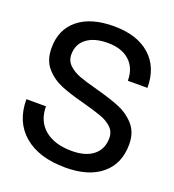

<svg xmlns="http://www.w3.org/2000/svg" viewBox="-134 -831 862 949"><g transform="rotate(20 297.0 -356.5)"><path d="M563 -496H460Q460 -563 418.5 -600.5Q377 -638 304 -638Q233 -638 193 -607.5Q153 -577 153 -523Q153 -490 176 -468Q199 -446 234 -433Q269 -420 330 -404Q408 -383 456.5 -363Q505 -343 539.5 -304Q574 -265 574 -202Q574 -101 506 -44Q438 13 316 13Q177 13 98.5 -53.5Q20 -120 20 -239H123Q123 -162 174.5 -118.5Q226 -75 318 -75Q390 -75 430.5 -107.5Q471 -140 471 -198Q471 -232 448 -253.5Q425 -275 390.5 -287.5Q356 -300 294 -317Q216 -337 167.5 -357Q119 -377 84.5 -416Q50 -455 50 -520Q50 -617 117 -671.5Q184 -726 304 -726Q426 -726 494.5 -665.5Q563 -605 563 -496Z"/></g></svg>

Font: Non Bureau
Style: Regular
Weight: 400
Designer: Jona Saucedo
Foundry: Non Foundry
Version: Version 1.000; ttfautohint (v1.8.4)